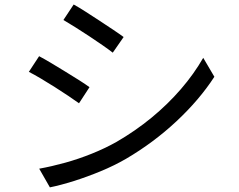

<svg xmlns="http://www.w3.org/2000/svg" viewBox="-20 -788 1040 836"><path d="M300.8 -768.4Q323.1 -756.2 353.1 -736.9Q383.1 -717.6 415 -696.7Q446.9 -675.8 474.5 -657.3Q502.2 -638.8 518.3 -626.8L471 -558.7Q453.3 -572.5 425.9 -591.5Q398.6 -610.5 367.7 -630.9Q336.8 -651.3 307.3 -669.8Q277.8 -688.3 256.1 -700.9ZM150.7 -53.5Q205.9 -63.5 264 -79.6Q322.1 -95.7 379 -118.6Q435.9 -141.4 486.4 -169.6Q569.3 -217.6 640.1 -275.8Q710.8 -334.1 767.7 -400Q824.7 -466 864.9 -536.2L913.4 -453.7Q848.1 -353.2 748.4 -260Q648.6 -166.8 528.5 -96.4Q478.1 -67.2 418.8 -42.6Q359.4 -18 301.6 0.2Q243.8 18.4 197.2 27.8ZM150.3 -543.3Q172.4 -531.7 203.2 -513.3Q234 -494.9 266 -475.2Q298 -455.6 325.8 -438Q353.5 -420.4 369.7 -408.4L324 -338.3Q305.2 -351.9 277.8 -370.3Q250.3 -388.6 219.1 -408.5Q187.9 -428.4 158.1 -446Q128.3 -463.6 105.6 -475.2Z"/></svg>

Font: Noto Sans TC Thin
Style: Regular
Weight: 100
Designer: Ryoko NISHIZUKA 西塚涼子 (kana, bopomofo & ideographs); Paul D. Hunt (Latin, Greek & Cyrillic); Sandoll Communications 산돌커뮤니
Foundry: Adobe
Version: Version 2.004-H2;hotconv 1.0.118;makeotfexe 2.5.65603